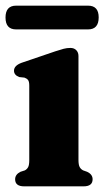

<svg xmlns="http://www.w3.org/2000/svg" viewBox="-20 -659 372 679"><path d="M257.5 -461V-93.5Q257.5 -76 261.8 -68.2Q266 -60.5 274 -56.5L288 -51.5Q307.5 -42.5 307.5 -25Q307.5 0 275.5 0H65.5Q33.5 0 33.5 -25Q33.5 -42 52.5 -51.5L68 -56.5Q75.5 -60.5 79.5 -68Q83.5 -75.5 83.5 -93V-356Q83.5 -370.5 79.2 -376Q75 -381.5 66.5 -384.5L48 -386.5Q29.5 -393.5 29.5 -409Q29.5 -427 56.5 -437L175.5 -477.5Q194 -483.5 205.2 -486.5Q216.5 -489.5 229 -489.5Q242 -489.5 249.8 -481.5Q257.5 -473.5 257.5 -461ZM-0.5 -597Q-0.5 -639 37 -639H291.5Q329 -639 329 -597.5Q329 -555 291.5 -555H37Q-0.5 -555 -0.5 -597Z"/></svg>

Font: Fraunces 9pt S000
Style: Bold
Weight: 700
Version: Version 1.000; ttfautohint (v1.8.3)